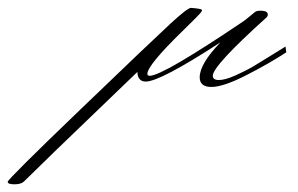

<svg xmlns="http://www.w3.org/2000/svg" viewBox="-399 -201 774 499"><path d="M73 -118Q-16 -31 -16 -9Q-16 -4 -10 -4Q24 -4 237 -148L264 -170Q269 -174 283 -173Q297 -172 297 -163Q297 -159 294 -156Q154 -30 154 -4Q154 7 170 7Q186 7 213 -5Q240 -17 261 -29.5Q282 -42 311.5 -60.5Q341 -79 343 -80L345 -65Q299 -35 240 -5Q181 25 150.5 25Q120 25 120 0Q120 -35 174 -91Q17 11 -20 11Q-41 11 -42 -14L-252 188Q-329 263 -336.5 270.5Q-344 278 -361.5 278Q-379 278 -379 271.5Q-379 265 -189 82.5Q1 -100 45 -140.5Q89 -181 97.5 -180.5Q106 -180 116 -178.5Q126 -177 126 -174.5Q126 -172 121 -166Q116 -160 73 -118Z"/></svg>

Font: Monsieur La Doulaise
Style: Regular
Weight: 400
Designer: Alejandro Paul
Foundry: Alejandro Paul
Version: Version 1.000